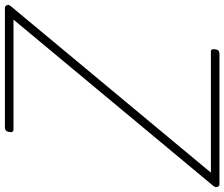

<svg xmlns="http://www.w3.org/2000/svg" viewBox="-120 -829 915 783"><g transform="rotate(-90 337.5 -437.5)"><path d="M-23 0Q-28 0 -31 -4Q-34 -8 -34 -13.5Q-34 -19 -30 -24L649 -840H202Q194 -840 191.5 -844.5Q189 -849 191 -859Q193 -868 197.5 -871.5Q202 -875 210 -875H696Q705 -875 708 -866.5Q711 -858 703 -850L25 -35H517Q526 -35 527.5 -30.5Q529 -26 528 -18Q527 -8 522.5 -4Q518 0 509 0Z"/></g></svg>

Font: Playwrite IS Thin
Style: Regular
Weight: 250
Designer: Veronika Burian, José Scaglione
Foundry: TypeTogether
Version: Version 1.002